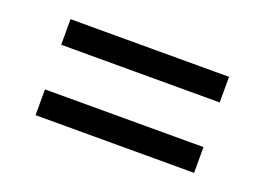

<svg xmlns="http://www.w3.org/2000/svg" viewBox="-54 -609 708 513"><g transform="rotate(20 300.0 -352.5)"><path d="M74.2 -416V-488.8H524.9V-416ZM74.2 -215.8V-289.1H524.9V-215.8Z"/></g></svg>

Font: Droid Sans Mono
Style: Regular
Weight: 400
Monospace: yes
Version: Version 1.00 build 112